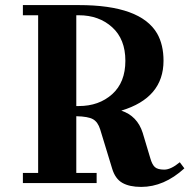

<svg xmlns="http://www.w3.org/2000/svg" viewBox="-20 -720 745 755"><path d="M70 -660V-700H290Q533 -700 598 -588Q623 -544 623 -481Q623 -335 457 -285Q520 -264 541 -198L571 -98Q578 -73 589 -63Q600 -53 626 -53Q652 -53 687 -82L705 -58Q625 15 535 15Q489 15 461 -1Q433 -17 421 -57L374 -211Q365 -240 346 -251Q327 -262 280 -263V-40H360V0H70V-40H130V-660ZM290 -660H280V-303H290Q369 -303 421 -349.5Q473 -396 473 -481Q473 -566 421 -613Q369 -660 290 -660Z"/></svg>

Font: Croissant One
Style: Regular
Weight: 400
Designer: Eduardo Rodriguez Tunni
Foundry: Eduardo Rodriguez Tunni
Version: Version 1.001